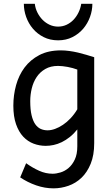

<svg xmlns="http://www.w3.org/2000/svg" viewBox="-20 -777 589 1026"><path d="M393.1 -405.3Q381.3 -409.7 368.2 -413.3Q355 -417 341.3 -419.4Q327.6 -421.9 314.7 -423.3Q301.8 -424.8 290.5 -424.8Q250.5 -424.8 222.2 -408.4Q193.8 -392.1 176 -365.5Q158.2 -338.9 149.9 -305.2Q141.6 -271.5 141.6 -236.8Q141.6 -191.4 148.7 -161.4Q155.8 -131.3 168.2 -113.5Q180.7 -95.7 197.5 -88.1Q214.4 -80.6 234.4 -80.6Q252.9 -80.6 273.9 -88.1Q294.9 -95.7 316.2 -109.9Q337.4 -124 357.2 -145Q377 -166 393.1 -192.9ZM483.4 -12.2Q483.4 52.2 464.6 98.1Q445.8 144 415.3 173.1Q384.8 202.1 345.7 215.8Q306.6 229.5 266.1 229.5Q219.2 229.5 173.1 213.4Q127 197.3 87.9 170.9L119.6 95.2Q154.3 120.1 189.5 135.7Q224.6 151.4 261.2 151.4Q280.3 151.4 303.2 144.5Q326.2 137.7 346.2 120.8Q366.2 104 379.6 75.7Q393.1 47.4 393.1 4.9V-85.4Q374 -61.5 352.8 -44.7Q331.5 -27.8 309.8 -17.3Q288.1 -6.8 266.4 -2.2Q244.6 2.4 224.6 2.4Q190.9 2.4 159.7 -9.3Q128.4 -21 104.2 -46.6Q80.1 -72.3 65.7 -113.3Q51.3 -154.3 51.3 -212.4Q51.3 -268.6 65.9 -321.8Q80.6 -375 111.3 -416.3Q142.1 -457.5 190.2 -482.7Q238.3 -507.8 305.2 -507.8Q327.1 -507.8 350.3 -504.6Q373.5 -501.5 396.5 -496.1Q419.4 -490.7 441.4 -484.1Q463.4 -477.5 483.4 -471.2ZM473.6 -756.8Q473.6 -721.2 460.9 -686.3Q448.2 -651.4 424.6 -623.5Q400.9 -595.7 366.9 -578.6Q333 -561.5 290.5 -561.5Q247.6 -561.5 213.6 -578.6Q179.7 -595.7 156 -623.5Q132.3 -651.4 119.9 -686.3Q107.4 -721.2 107.4 -756.8H166Q168.9 -731.9 179.9 -710Q190.9 -688 207.5 -671.1Q224.1 -654.3 245.4 -644.5Q266.6 -634.8 290.5 -634.8Q314.5 -634.8 335.4 -644.5Q356.4 -654.3 372.6 -671.1Q388.7 -688 399.4 -710Q410.2 -731.9 414.1 -756.8Z"/></svg>

Font: Andika
Style: Regular
Weight: 400
Designer: Victor Gaultney, Annie Olsen, Julie Remington, Don Collingsworth, Eric Hays
Foundry: SIL International
Version: Version 1.001